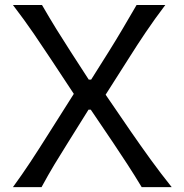

<svg xmlns="http://www.w3.org/2000/svg" viewBox="-20 -770 758 790"><path d="M33.2 0Q70.3 -50.8 105 -103.3Q139.6 -155.8 175.8 -213.4L283.7 -383.8L190.9 -524.4Q155.8 -577.6 118.2 -632.6Q80.6 -687.5 33.2 -749.5H152.8Q182.6 -697.8 212.6 -649.2Q242.7 -600.6 271.5 -556.2L345.2 -442.4H355L427.2 -557.1Q455.1 -601.6 484.1 -650.6Q513.2 -699.7 542 -749.5H660.2Q616.2 -691.4 579.3 -636.7Q542.5 -582 513.7 -536.1L414.6 -380.4L517.6 -230Q559.1 -169.9 599.6 -114Q640.1 -58.1 686.5 0H563Q532.7 -50.3 503.4 -95.2Q474.1 -140.1 446.3 -181.6L353.5 -318.8H344.2L258.3 -181.2Q230.5 -137.2 204.3 -93.8Q178.2 -50.3 150.9 0Z"/></svg>

Font: Pinar DS2-Regular
Style: Regular
Weight: 400
Designer: Amin Abedi
Version: Version 2.000